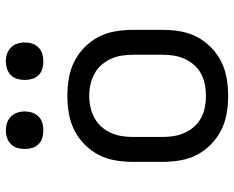

<svg xmlns="http://www.w3.org/2000/svg" viewBox="-90 -682 781 640"><g transform="rotate(-90 300.0 -362.5)"><path d="M300 8Q271 8 241.5 3Q212 -2 186 -15Q160 -28 138.5 -49Q117 -70 103.5 -96Q90 -122 85 -151.5Q80 -181 80 -210V-310Q80 -339 85 -368.5Q90 -398 103.5 -424Q117 -450 138.5 -471Q160 -492 186 -505Q212 -518 241.5 -523Q271 -528 300 -528Q329 -528 358.5 -523Q388 -518 414 -505Q440 -492 461.5 -471Q483 -450 496.5 -424Q510 -398 515 -368.5Q520 -339 520 -310V-210Q520 -181 515 -151.5Q510 -122 496.5 -96Q483 -70 461.5 -49Q440 -28 414 -15Q388 -2 358.5 3Q329 8 300 8ZM300 -66Q319 -66 337.5 -69.5Q356 -73 373 -82Q390 -91 402.5 -105Q415 -119 423 -136.5Q431 -154 434 -172.5Q437 -191 437 -210V-310Q437 -329 434 -347.5Q431 -366 423 -383.5Q415 -401 402.5 -415Q390 -429 373 -438Q356 -447 337.5 -451Q319 -455 300 -455Q281 -455 262.5 -451Q244 -447 227 -438Q210 -429 197.5 -415Q185 -401 177 -383.5Q169 -366 166 -347.5Q163 -329 163 -310V-210Q163 -191 166 -172.5Q169 -154 177 -136.5Q185 -119 197.5 -105Q210 -91 227 -82Q244 -73 262.5 -69.5Q281 -66 300 -66ZM415 -608Q402 -608 390 -611.5Q378 -615 369 -624Q360 -633 356.5 -645Q353 -657 353 -670Q353 -683 356.5 -695Q360 -707 369 -716Q378 -725 390 -729Q402 -733 415 -733Q428 -733 440 -729Q452 -725 461 -716Q470 -707 474 -695Q478 -683 478 -670Q478 -657 474 -645Q470 -633 461 -624Q452 -615 440 -611.5Q428 -608 415 -608ZM185 -608Q172 -608 160 -611.5Q148 -615 139 -624Q130 -633 126.5 -645Q123 -657 123 -670Q123 -683 126.5 -695Q130 -707 139 -716Q148 -725 160 -729Q172 -733 185 -733Q198 -733 210 -729Q222 -725 231 -716Q240 -707 244 -695Q248 -683 248 -670Q248 -657 244 -645Q240 -633 231 -624Q222 -615 210 -611.5Q198 -608 185 -608Z"/></g></svg>

Font: Iosevka Aile
Style: Regular
Weight: 400
Designer: Belleve Invis
Foundry: Belleve Invis
Version: Version 28.0.1; ttfautohint (v1.8.4)